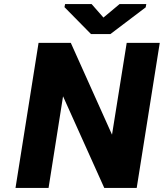

<svg xmlns="http://www.w3.org/2000/svg" viewBox="-20 -921 803 941"><path d="M56 0H218L289 -449L491 0H650L763 -711H601L529 -261L327 -711H169ZM296 -886 426 -754H521L694 -885L697 -901H566L487 -835L429 -901H299Z"/></svg>

Font: Aerodynamic
Style: BdObl
Weight: 500
Designer: Google
Version: Version 2.000980; 2014